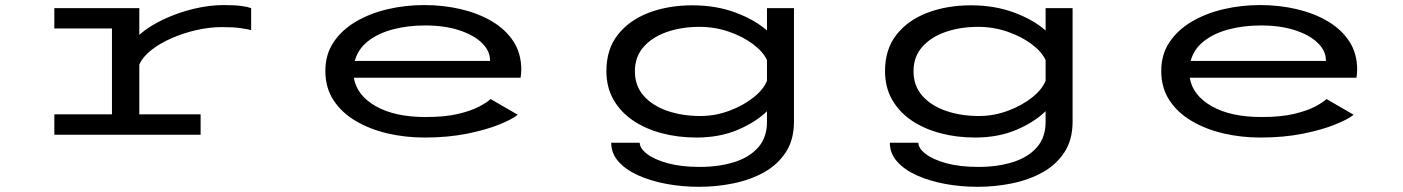

<svg xmlns="http://www.w3.org/2000/svg" viewBox="-20 -532 5540 758"><path d="M194.5 0V-80.5H422V-419.5H194.5V-500H530V-394.5Q568.5 -428.5 624.5 -455Q680.5 -481.5 743 -496.8Q805.5 -512 863 -512Q907 -512 932.5 -508.5Q958 -505 971.5 -500V-413Q957.5 -417 929.5 -421Q901.5 -425 855 -425Q809 -425 758 -413.8Q707 -402.5 660 -382.2Q613 -362 578.2 -335Q543.5 -308 530 -277V-80.5H772V0Z M1656 11Q1580.5 11 1510.5 -5.2Q1440.5 -21.5 1384.8 -54.2Q1329 -87 1296.8 -136.2Q1264.5 -185.5 1264.5 -252Q1264.5 -317 1297 -365.5Q1329.5 -414 1385.2 -446.8Q1441 -479.5 1510.8 -495.8Q1580.5 -512 1655 -512Q1730 -512 1798.8 -496Q1867.5 -480 1921.5 -448.2Q1975.5 -416.5 2006.8 -368.8Q2038 -321 2038 -257Q2038 -247 2037 -238.5Q2036 -230 2035 -225H1377Q1388.5 -155.5 1463.5 -112.8Q1538.5 -70 1660.5 -70Q1736.5 -70 1788.2 -82.2Q1840 -94.5 1871.2 -111Q1902.5 -127.5 1917 -141L2024 -79Q2003 -61.5 1951.2 -40.5Q1899.5 -19.5 1823.8 -4.2Q1748 11 1656 11ZM1658 -431.5Q1589.5 -431.5 1531 -416Q1472.5 -400.5 1433 -369.5Q1393.5 -338.5 1380.5 -291.5H1914.5V-294.5Q1914.5 -331 1882.8 -362.2Q1851 -393.5 1793.2 -412.5Q1735.5 -431.5 1658 -431.5Z M2729.5 11Q2657 11 2592.8 -6Q2528.5 -23 2479.2 -56.2Q2430 -89.5 2402 -138.5Q2374 -187.5 2374 -251.5Q2374 -337.5 2419.2 -395Q2464.5 -452.5 2541.5 -481.8Q2618.5 -511 2714 -511Q2807 -511 2883.5 -482.5Q2960 -454 3008 -411.5V-500H3114.5V-51.5Q3114.5 20 3082.2 69.2Q3050 118.5 2995.8 148.5Q2941.5 178.5 2875 192Q2808.5 205.5 2740 205.5Q2672 205.5 2609.8 193.8Q2547.5 182 2498.5 159.8Q2449.5 137.5 2421.2 105.2Q2393 73 2393 31.5H2505.5Q2506 54 2534.8 76Q2563.5 98 2616.5 112.5Q2669.5 127 2742.5 127Q2817 127 2877.2 108.5Q2937.5 90 2972.8 50.5Q3008 11 3008 -51V-93Q2963.5 -49.5 2892 -19.2Q2820.5 11 2729.5 11ZM2486.5 -250.5Q2486.5 -193 2521.2 -153.8Q2556 -114.5 2614.8 -94.2Q2673.5 -74 2745 -74Q2804 -74 2859.5 -94.8Q2915 -115.5 2955 -147.5Q2995 -179.5 3008 -213.5V-294.5Q2993.5 -327 2953.5 -357.2Q2913.5 -387.5 2857.8 -406.8Q2802 -426 2741.5 -426Q2671.5 -426 2613.5 -406Q2555.5 -386 2521 -347Q2486.5 -308 2486.5 -250.5Z M3829.5 11Q3757 11 3692.8 -6Q3628.5 -23 3579.2 -56.2Q3530 -89.5 3502 -138.5Q3474 -187.5 3474 -251.5Q3474 -337.5 3519.2 -395Q3564.5 -452.5 3641.5 -481.8Q3718.5 -511 3814 -511Q3907 -511 3983.5 -482.5Q4060 -454 4108 -411.5V-500H4214.5V-51.5Q4214.5 20 4182.2 69.2Q4150 118.5 4095.8 148.5Q4041.5 178.5 3975 192Q3908.5 205.5 3840 205.5Q3772 205.5 3709.8 193.8Q3647.5 182 3598.5 159.8Q3549.5 137.5 3521.2 105.2Q3493 73 3493 31.5H3605.5Q3606 54 3634.8 76Q3663.5 98 3716.5 112.5Q3769.5 127 3842.5 127Q3917 127 3977.2 108.5Q4037.5 90 4072.8 50.5Q4108 11 4108 -51V-93Q4063.5 -49.5 3992 -19.2Q3920.5 11 3829.5 11ZM3586.5 -250.5Q3586.5 -193 3621.2 -153.8Q3656 -114.5 3714.8 -94.2Q3773.5 -74 3845 -74Q3904 -74 3959.5 -94.8Q4015 -115.5 4055 -147.5Q4095 -179.5 4108 -213.5V-294.5Q4093.5 -327 4053.5 -357.2Q4013.5 -387.5 3957.8 -406.8Q3902 -426 3841.5 -426Q3771.5 -426 3713.5 -406Q3655.5 -386 3621 -347Q3586.5 -308 3586.5 -250.5Z M4956 11Q4880.5 11 4810.5 -5.2Q4740.5 -21.5 4684.8 -54.2Q4629 -87 4596.8 -136.2Q4564.5 -185.5 4564.5 -252Q4564.5 -317 4597 -365.5Q4629.5 -414 4685.2 -446.8Q4741 -479.5 4810.8 -495.8Q4880.5 -512 4955 -512Q5030 -512 5098.8 -496Q5167.5 -480 5221.5 -448.2Q5275.5 -416.5 5306.8 -368.8Q5338 -321 5338 -257Q5338 -247 5337 -238.5Q5336 -230 5335 -225H4677Q4688.5 -155.5 4763.5 -112.8Q4838.5 -70 4960.5 -70Q5036.5 -70 5088.2 -82.2Q5140 -94.5 5171.2 -111Q5202.5 -127.5 5217 -141L5324 -79Q5303 -61.5 5251.2 -40.5Q5199.5 -19.5 5123.8 -4.2Q5048 11 4956 11ZM4958 -431.5Q4889.5 -431.5 4831 -416Q4772.5 -400.5 4733 -369.5Q4693.5 -338.5 4680.5 -291.5H5214.5V-294.5Q5214.5 -331 5182.8 -362.2Q5151 -393.5 5093.2 -412.5Q5035.5 -431.5 4958 -431.5Z"/></svg>

Font: Trispace Expanded
Style: Regular
Weight: 400
Width: 7
Designer: Tyler Finck
Foundry: Etcetera Type Company
Version: Version 1.210; ttfautohint (v1.8.3)